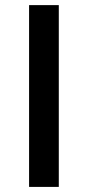

<svg xmlns="http://www.w3.org/2000/svg" viewBox="-20 -734 345 754"><path d="M94.2 0V-713.9H210.9V0Z"/></svg>

Font: f0_41264          
Style: Regular
Weight: 600
Foundry: Ascender Corporation
Version: Version 1.10